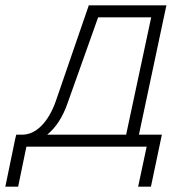

<svg xmlns="http://www.w3.org/2000/svg" viewBox="-81 -550 701 720"><path d="M-61 150 -24 -29 -20 -45H2Q41 -45 74 -78Q107 -111 128 -170L252 -530H543L440 -45H526L485 150H437L469 0H18L-13 150ZM172 -162Q145 -85 96 -45H392L486 -485H287Z"/></svg>

Font: Geist Mono ExtraLight
Style: Italic
Weight: 200
Italic angle: -12°
Monospace: yes
Designer: Basement.studio, Andrés Briganti, Mateo Zaragoza
Foundry: Basement.studio, Vercel, Andrés Briganti, Guido Ferreyra, Mateo Zaragoza
Version: Version 1.500; ttfautohint (v1.8.4.7-5d5b)